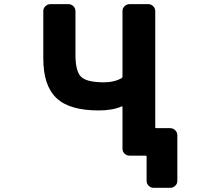

<svg xmlns="http://www.w3.org/2000/svg" viewBox="-20 -775 1040 933"><path d="M726.6 137.7Q712.9 137.7 702.6 127.9Q692.4 118.2 692.4 103.5V-13.7Q692.4 -18.6 687.5 -18.6H610.4Q595.7 -18.6 585.4 -28.3Q575.2 -38.1 575.2 -52.7V-254.9Q575.2 -259.8 571.3 -257.8Q526.4 -238.3 460 -238.3Q389.6 -238.3 338.9 -252.9Q287.1 -267.6 254.9 -297.9Q222.7 -328.1 206.1 -377Q190.4 -425.8 190.4 -492.2V-720.7Q190.4 -735.4 200.7 -745.1Q210.9 -754.9 225.6 -754.9H312.5Q326.2 -754.9 336.4 -745.1Q346.7 -735.4 346.7 -720.7V-508.8Q346.7 -428.7 374 -401.9Q401.4 -375 485.4 -375Q535.2 -375 571.3 -395.5Q575.2 -397.5 575.2 -402.3V-720.7Q575.2 -735.4 585.4 -745.1Q595.7 -754.9 610.4 -754.9H700.2Q713.9 -754.9 724.1 -745.1Q734.4 -735.4 734.4 -720.7V-156.2Q734.4 -152.3 739.3 -152.3H806.6Q821.3 -152.3 831.5 -142.1Q841.8 -131.8 841.8 -117.2V103.5Q841.8 118.2 831.5 127.9Q821.3 137.7 806.6 137.7Z"/></svg>

Font: Rounded-L Mgen+ 1m bold
Style: Bold
Weight: 700
Designer: [Source Han Sans]
Ryoko NISHIZUKA  (kana & ideographs); Paul D. Hunt (Latin, Greek & Cyrillic); Wenlong ZHANG  (bopomofo
Version: Version 1.059.20150602